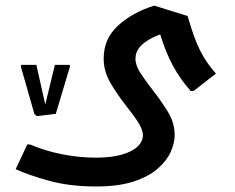

<svg xmlns="http://www.w3.org/2000/svg" viewBox="-20 -467 850 695"><path d="M328 208Q231.7 208 156.2 187Q80.7 166 36.7 145.3L78.7 56H89Q142 79 204.2 91.3Q266.3 103.7 328 103.7Q382.7 103.7 420.5 92.8Q458.3 82 477.8 63.5Q497.3 45 497.3 22Q497.3 6.7 485.7 -14.8Q474 -36.3 441.3 -77.7Q399.7 -131 377.5 -171Q355.3 -211 355.3 -255Q355.3 -326.7 407.3 -374.3Q459.3 -422 538.3 -446.7L659 -409Q673.7 -357.7 688.5 -320.2Q703.3 -282.7 721.3 -254.2Q739.3 -225.7 761.7 -200.7L680.7 -137.7H670.3Q633.3 -179 606.8 -227.5Q580.3 -276 560 -342.3Q535.7 -333.7 515.5 -321.3Q495.3 -309 482.8 -292.5Q470.3 -276 470.3 -255Q470.3 -230 488.8 -201.8Q507.3 -173.7 532.3 -141.7Q561.3 -104.7 586.8 -63.8Q612.3 -23 612.3 22Q612.3 49.7 598.2 82Q584 114.3 551.2 143.2Q518.3 172 463.7 190Q409 208 328 208ZM113.3 -46.7 104.5 -54.3 55 -227.7 57.4 -232.3H111.7L146.3 -77.3L141.3 -78.3L178.7 -232.3H231.3L233.7 -227.7L182 -55Z"/></svg>

Font: Fustat
Style: Regular
Weight: 400
Designer: Mohamed Gaber, Khaled Hosny, Laura Garcia Mut
Foundry: Kief Type Foundry, Alif Type Foundry, Hard Type Foundry
Version: Version 1.007